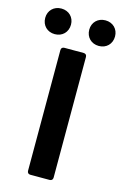

<svg xmlns="http://www.w3.org/2000/svg" viewBox="-146 -857 589 913"><g transform="rotate(15 148.0 -401.0)"><path d="M-24.4 -739.3C-24.4 -702.1 2 -675.8 39.1 -675.8C76.2 -675.8 102.5 -702.1 102.5 -739.3C102.5 -775.4 76.2 -801.8 39.1 -801.8C2 -801.8 -24.4 -775.4 -24.4 -739.3ZM192.4 -739.3C192.4 -702.1 218.8 -675.8 255.9 -675.8C293 -675.8 319.3 -702.1 319.3 -739.3C319.3 -775.4 293 -801.8 255.9 -801.8C218.8 -801.8 192.4 -775.4 192.4 -739.3ZM85 -609.4V-15.6C85 -5.9 90.8 0 100.6 0H195.3C205.1 0 210.9 -5.9 210.9 -15.6V-609.4C210.9 -619.1 205.1 -625 195.3 -625H100.6C90.8 -625 85 -619.1 85 -609.4Z"/></g></svg>

Font: Ed Sans Neue SemiBold
Style: Regular
Weight: 600
Designer: Stephen Hutchings
Version: Version 1.004;PS 001.004;hotconv 1.0.88;makeotf.lib2.5.64775